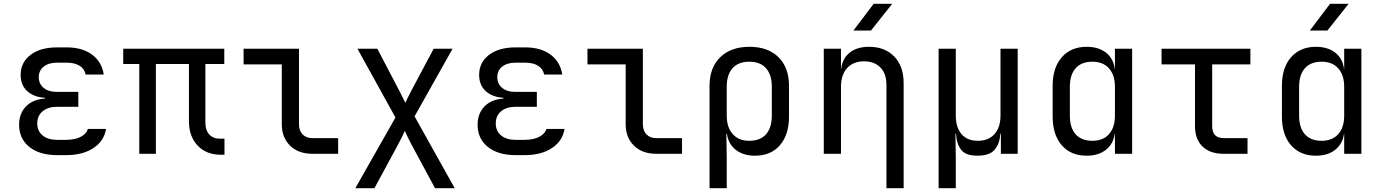

<svg xmlns="http://www.w3.org/2000/svg" viewBox="-20 -805 7240 1005"><path d="M326 7H279Q187 7 133.5 -36Q80 -79 80 -152Q80 -211 116 -248Q152 -285 215 -289V-293Q156 -297 122 -328.5Q88 -360 88 -413Q88 -478 139.5 -517.5Q191 -557 279 -557H329Q411 -557 462 -519Q513 -481 523 -415H428Q423 -444 397 -460.5Q371 -477 329 -477H279Q235 -477 209 -456.5Q183 -436 183 -401Q183 -366 208.5 -345Q234 -324 277 -324H390V-246H279Q231 -246 203 -222.5Q175 -199 175 -159Q175 -119 203 -96Q231 -73 279 -73H326Q373 -73 403 -89Q433 -105 440 -130H535Q525 -67 469 -30Q413 7 326 7Z M1136 5Q1060 5 1014.5 -43Q969 -91 969 -170V-470H796V0H709V-470H625V-550H1154V-470H1055V-164Q1055 -123 1075.5 -101Q1096 -79 1131 -79H1155V5Z M1615 0Q1542 0 1498.5 -42.5Q1455 -85 1455 -155V-468H1255V-550H1545V-155Q1545 -121 1564 -101.5Q1583 -82 1615 -82H1750V0Z M1840 180 2050 -190 1851 -550H1955L2068 -334Q2077 -317 2086.5 -297.5Q2096 -278 2102 -267Q2107 -278 2116.5 -297.5Q2126 -317 2135 -334L2250 -550H2349L2150 -196L2360 180H2257L2132 -52Q2123 -69 2113.5 -88.5Q2104 -108 2099 -120Q2094 -108 2084.5 -89Q2075 -70 2066 -53L1940 180Z M2726 7H2679Q2587 7 2533.5 -36Q2480 -79 2480 -152Q2480 -211 2516 -248Q2552 -285 2615 -289V-293Q2556 -297 2522 -328.5Q2488 -360 2488 -413Q2488 -478 2539.5 -517.5Q2591 -557 2679 -557H2729Q2811 -557 2862 -519Q2913 -481 2923 -415H2828Q2823 -444 2797 -460.5Q2771 -477 2729 -477H2679Q2635 -477 2609 -456.5Q2583 -436 2583 -401Q2583 -366 2608.5 -345Q2634 -324 2677 -324H2790V-246H2679Q2631 -246 2603 -222.5Q2575 -199 2575 -159Q2575 -119 2603 -96Q2631 -73 2679 -73H2726Q2773 -73 2803 -89Q2833 -105 2840 -130H2935Q2925 -67 2869 -30Q2813 7 2726 7Z M3415 0Q3342 0 3298.5 -42.5Q3255 -85 3255 -155V-468H3055V-550H3345V-155Q3345 -121 3364 -101.5Q3383 -82 3415 -82H3550V0Z M3694 180V-356Q3694 -451 3750 -505.5Q3806 -560 3903 -560Q4000 -560 4055 -505.5Q4110 -451 4110 -356V-195Q4110 -100 4062.5 -45Q4015 10 3932 10Q3870 10 3831 -21Q3792 -52 3785 -105H3782L3784 20V180ZM3902 -68Q3959 -68 3989.5 -102Q4020 -136 4020 -200V-350Q4020 -414 3989.5 -448Q3959 -482 3902 -482Q3845 -482 3814.5 -448Q3784 -414 3784 -350V-200Q3784 -138 3815.5 -103Q3847 -68 3902 -68Z M4292 0V-550H4382V-445H4383Q4390 -500 4428 -530Q4466 -560 4529 -560Q4612 -560 4661 -509Q4710 -458 4710 -370V180H4620V-360Q4620 -419 4588.5 -451.5Q4557 -484 4503 -484Q4447 -484 4414.5 -449Q4382 -414 4382 -350V0ZM4447 -645 4553 -785H4650L4539 -645Z M4893 180V-550H4983V-200Q4983 -138 5013 -103Q5043 -68 5098 -68Q5154 -68 5185.5 -103Q5217 -138 5217 -200V-550H5307V0H5219V-105H5216Q5213 -52 5186 -21Q5159 10 5097 10Q5035 10 5011 -21Q4987 -52 4984 -105H4981L4983 20V180Z M5668 10Q5585 10 5537.5 -45Q5490 -100 5490 -195V-356Q5490 -451 5538 -505.5Q5586 -560 5668 -560Q5730 -560 5769 -529.5Q5808 -499 5815 -445H5816V-550H5906V0H5816V-105H5815Q5808 -52 5769 -21Q5730 10 5668 10ZM5698 -68Q5754 -68 5785 -103Q5816 -138 5816 -200V-350Q5816 -412 5785 -447Q5754 -482 5698 -482Q5641 -482 5610.5 -448Q5580 -414 5580 -350V-200Q5580 -136 5610.5 -102Q5641 -68 5698 -68Z M6385 0Q6314 0 6274.5 -38Q6235 -76 6235 -145V-468H6060V-550H6525V-468H6325V-145Q6325 -82 6385 -82H6510V0Z M6836 -645 6942 -785H7039L6928 -645ZM6868 10Q6785 10 6737.5 -45Q6690 -100 6690 -195V-356Q6690 -451 6738 -505.5Q6786 -560 6868 -560Q6930 -560 6969 -529.5Q7008 -499 7015 -445H7016V-550H7106V0H7016V-105H7015Q7008 -52 6969 -21Q6930 10 6868 10ZM6898 -68Q6954 -68 6985 -103Q7016 -138 7016 -200V-350Q7016 -412 6985 -447Q6954 -482 6898 -482Q6841 -482 6810.5 -448Q6780 -414 6780 -350V-200Q6780 -136 6810.5 -102Q6841 -68 6898 -68Z"/></svg>

Font: JetBrainsMono NF
Style: Regular
Weight: 400
Designer: Philipp Nurullin, Konstantin Bulenkov
Foundry: JetBrains
Version: Version 2.251; ttfautohint (v1.8.3);Nerd Fonts 2.2.2